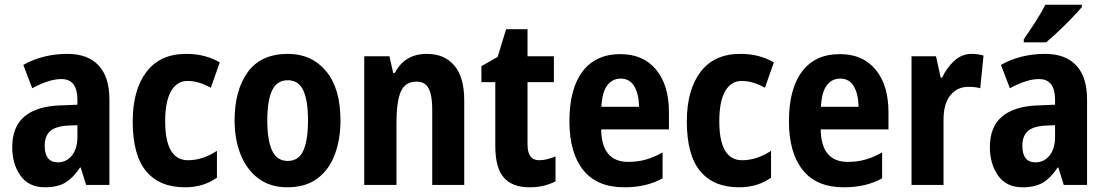

<svg xmlns="http://www.w3.org/2000/svg" viewBox="-20 -786 4699 816"><path d="M267 -557Q353 -557 399 -508Q445 -459 445 -363V0H346L323 -74H320Q292 -31 258.5 -10.5Q225 10 171 10Q102 10 67 -39.5Q32 -89 32 -161Q32 -247 83.5 -290.5Q135 -334 234 -338L309 -341V-362Q309 -450 241 -450Q214 -450 183 -440Q152 -430 117 -411L79 -510Q117 -532 164.5 -544.5Q212 -557 267 -557ZM266 -252Q215 -249 192.5 -228Q170 -207 170 -167Q170 -96 226 -96Q262 -96 285.5 -125Q309 -154 309 -205V-254Z M766 10Q658 10 601 -58.5Q544 -127 544 -270Q544 -403 602 -480Q660 -557 771 -557Q814 -557 849.5 -547.5Q885 -538 914 -521L876 -413Q851 -427 826.5 -434.5Q802 -442 777 -442Q732 -442 707 -398.5Q682 -355 682 -271Q682 -105 779 -105Q811 -105 842 -115.5Q873 -126 902 -145V-31Q845 10 766 10Z M1427 -274Q1427 -194 1403 -129.5Q1379 -65 1329 -27.5Q1279 10 1201 10Q1129 10 1079 -27Q1029 -64 1003 -128.5Q977 -193 977 -274Q977 -402 1033 -479.5Q1089 -557 1204 -557Q1304 -557 1365.5 -484Q1427 -411 1427 -274ZM1116 -274Q1116 -190 1136.5 -146Q1157 -102 1203 -102Q1249 -102 1269 -145.5Q1289 -189 1289 -274Q1289 -359 1269 -402Q1249 -445 1203 -445Q1157 -445 1136.5 -402Q1116 -359 1116 -274Z M1794 -557Q1869 -557 1911 -507.5Q1953 -458 1953 -360V0H1817V-322Q1817 -380 1802 -409.5Q1787 -439 1751 -439Q1702 -439 1683.5 -397Q1665 -355 1665 -261V0H1528V-547H1635L1651 -476H1658Q1700 -557 1794 -557Z M2271 -105Q2288 -105 2305.5 -109.5Q2323 -114 2341 -121V-15Q2317 -3 2290 3.5Q2263 10 2230 10Q2158 10 2121.5 -31Q2085 -72 2085 -166V-437H2026V-505L2095 -544L2131 -662H2222V-547H2334V-437H2222V-172Q2222 -105 2271 -105Z M2616 -556Q2714 -556 2768.5 -490Q2823 -424 2823 -309V-236H2535Q2537 -98 2650 -98Q2690 -98 2724 -107.5Q2758 -117 2796 -138V-28Q2728 10 2633 10Q2517 10 2458.5 -63.5Q2400 -137 2400 -270Q2400 -409 2456 -482.5Q2512 -556 2616 -556ZM2618 -452Q2583 -452 2561 -423.5Q2539 -395 2536 -332H2696Q2695 -387 2675.5 -419.5Q2656 -452 2618 -452Z M3121 10Q3013 10 2956 -58.5Q2899 -127 2899 -270Q2899 -403 2957 -480Q3015 -557 3126 -557Q3169 -557 3204.5 -547.5Q3240 -538 3269 -521L3231 -413Q3206 -427 3181.5 -434.5Q3157 -442 3132 -442Q3087 -442 3062 -398.5Q3037 -355 3037 -271Q3037 -105 3134 -105Q3166 -105 3197 -115.5Q3228 -126 3257 -145V-31Q3200 10 3121 10Z M3549 -556Q3647 -556 3701.5 -490Q3756 -424 3756 -309V-236H3468Q3470 -98 3583 -98Q3623 -98 3657 -107.5Q3691 -117 3729 -138V-28Q3661 10 3566 10Q3450 10 3391.5 -63.5Q3333 -137 3333 -270Q3333 -409 3389 -482.5Q3445 -556 3549 -556ZM3551 -452Q3516 -452 3494 -423.5Q3472 -395 3469 -332H3629Q3628 -387 3608.5 -419.5Q3589 -452 3551 -452Z M4110 -557Q4135 -557 4160 -550L4146 -411Q4126 -417 4095 -417Q4049 -417 4019.5 -381.5Q3990 -346 3990 -278V0H3854V-547H3958L3978 -456H3984Q4002 -496 4034.5 -526.5Q4067 -557 4110 -557Z M4422 -557Q4508 -557 4554 -508Q4600 -459 4600 -363V0H4501L4478 -74H4475Q4447 -31 4413.5 -10.5Q4380 10 4326 10Q4257 10 4222 -39.5Q4187 -89 4187 -161Q4187 -247 4238.5 -290.5Q4290 -334 4389 -338L4464 -341V-362Q4464 -450 4396 -450Q4369 -450 4338 -440Q4307 -430 4272 -411L4234 -510Q4272 -532 4319.5 -544.5Q4367 -557 4422 -557ZM4421 -252Q4370 -249 4347.5 -228Q4325 -207 4325 -167Q4325 -96 4381 -96Q4417 -96 4440.5 -125Q4464 -154 4464 -205V-254ZM4578 -756Q4563 -738 4536 -710Q4509 -682 4479.5 -654Q4450 -626 4426 -606H4331V-619Q4356 -655 4381 -694Q4406 -733 4423 -766H4578Z"/></svg>

Font: Noto Sans Lao Condensed
Style: Bold
Weight: 700
Width: 3
Designer: Monotype Design Team
Foundry: Monotype Imaging Inc.
Version: Version 2.003; ttfautohint (v1.8.4.7-5d5b)